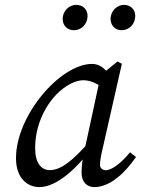

<svg xmlns="http://www.w3.org/2000/svg" viewBox="-20 -747 572 780"><path d="M140.3 13.1C211.2 13.1 300 -66.5 369.7 -169.8L360.8 -192.1C274.1 -88.7 224.4 -55.9 182.7 -55.9C146.8 -55.9 122.8 -84.8 122.8 -145.8C122.8 -234.3 160.7 -312.9 208.7 -362.8C245.3 -400.4 286.8 -421.1 318.6 -421.1C353.4 -421.1 387.2 -400.3 412.1 -379.5L449 -405.1C422.9 -450.8 396.7 -487.3 353.8 -487.3C225.3 -487.3 45 -278.6 45 -104.5C45 -22 92.1 13.1 140.3 13.1ZM363.2 13.1C430.4 13.1 492.6 -51.1 532.5 -109.2L508.3 -128.3C473.4 -85.4 434.8 -55.6 410 -55.6C397 -55.6 386.2 -63.5 386.2 -77.5C386.2 -89.5 389.2 -110.3 395.1 -135.1L475.1 -488L457.2 -497.1L389.2 -441.8L321.4 -127.7C314.4 -94.8 311.4 -73.7 311.4 -44.8C311.4 -5.2 335.6 13.1 363.2 13.1ZM280.1 -624.2C310.4 -624.2 335.7 -648.3 335.7 -682.8C335.7 -708.1 316.5 -727.3 290.2 -727.3C261.9 -727.3 234.6 -704.1 234.6 -669.7C234.6 -641.3 255.8 -624.2 280.1 -624.2ZM473.9 -624.2C504.1 -624.2 529.5 -648.3 529.5 -682.8C529.5 -708.1 510.2 -727.3 484 -727.3C456.7 -727.3 429.3 -704.1 429.3 -669.7C429.3 -641.3 450.6 -624.2 473.9 -624.2Z"/></svg>

Font: Source Serif Variable
Style: Italic
Weight: 389
Italic angle: -12°
Designer: Frank Grießhammer
Foundry: Adobe Systems Incorporated
Version: Version 3.001;hotconv 1.0.111;makeotfexe 2.5.65597